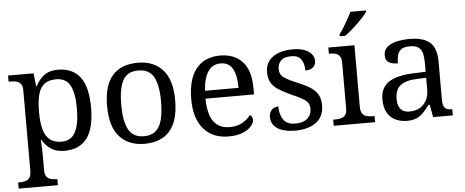

<svg xmlns="http://www.w3.org/2000/svg" viewBox="-60 -919 3179 1312"><g transform="rotate(-5 1530.0 -263.0)"><path d="M18 240V198H26Q49 198 67.5 193Q86 188 97 172.5Q108 157 108 126V-426Q108 -456 96.5 -470.5Q85 -485 66.5 -489.5Q48 -494 26 -494H13V-536H188L198 -446H202Q225 -492 261 -519Q297 -546 355 -546Q454 -546 506.5 -479.5Q559 -413 559 -269Q559 -124 506.5 -57Q454 10 355 10Q297 10 260.5 -14.5Q224 -39 202 -78H198Q200 -49 201 -16.5Q202 16 202 35V131Q202 160 213.5 174.5Q225 189 243.5 193.5Q262 198 284 198H287V240ZM339 -54Q405 -54 433.5 -109.5Q462 -165 462 -270Q462 -377 433.5 -429.5Q405 -482 338 -482Q286 -482 256.5 -459Q227 -436 214.5 -388.5Q202 -341 202 -269Q202 -200 214.5 -152Q227 -104 257 -79Q287 -54 339 -54Z M901 10Q793 10 731 -59Q669 -128 669 -269Q669 -409 728.5 -477.5Q788 -546 904 -546Q1012 -546 1074 -477.5Q1136 -409 1136 -269Q1136 -128 1076.5 -59Q1017 10 901 10ZM903 -42Q953 -42 983 -67.5Q1013 -93 1026 -144Q1039 -195 1039 -269Q1039 -381 1008 -437Q977 -493 902 -493Q827 -493 796.5 -437Q766 -381 766 -269Q766 -157 797 -99.5Q828 -42 903 -42Z M1478 10Q1369 10 1307.5 -62Q1246 -134 1246 -264Q1246 -404 1304 -475Q1362 -546 1468 -546Q1565 -546 1620.5 -486Q1676 -426 1676 -307V-261H1343Q1345 -152 1382.5 -102.5Q1420 -53 1492 -53Q1544 -53 1580.5 -74.5Q1617 -96 1635 -123Q1642 -120 1648 -111Q1654 -102 1654 -89Q1654 -69 1635 -46Q1616 -23 1577 -6.5Q1538 10 1478 10ZM1575 -315Q1575 -395 1550.5 -443.5Q1526 -492 1466 -492Q1411 -492 1380.5 -446.5Q1350 -401 1345 -315Z M1936 10Q1886 10 1849 -2Q1812 -14 1791.5 -37.5Q1771 -61 1771 -96Q1771 -123 1782 -138Q1793 -153 1807.5 -159Q1822 -165 1834 -165Q1834 -113 1857.5 -75.5Q1881 -38 1942 -38Q1995 -38 2023.5 -63.5Q2052 -89 2052 -129Q2052 -154 2041.5 -170Q2031 -186 2004.5 -201.5Q1978 -217 1929 -238Q1878 -261 1844.5 -282.5Q1811 -304 1794.5 -332.5Q1778 -361 1778 -404Q1778 -472 1829.5 -508.5Q1881 -545 1966 -545Q2014 -545 2046.5 -532.5Q2079 -520 2095.5 -499Q2112 -478 2112 -453Q2112 -426 2093.5 -409.5Q2075 -393 2040 -393Q2040 -443 2019 -471Q1998 -499 1954 -499Q1903 -499 1881 -476.5Q1859 -454 1859 -419Q1859 -381 1887.5 -360.5Q1916 -340 1983 -313Q2036 -291 2069 -269Q2102 -247 2117.5 -218Q2133 -189 2133 -147Q2133 -69 2079 -29.5Q2025 10 1936 10Z M2200 0V-42H2213Q2235 -42 2253.5 -46.5Q2272 -51 2283.5 -65.5Q2295 -80 2295 -109V-426Q2295 -456 2283.5 -470.5Q2272 -485 2253.5 -489.5Q2235 -494 2213 -494H2210V-536H2389V-114Q2389 -83 2400 -67.5Q2411 -52 2430 -47Q2449 -42 2471 -42H2484V0ZM2294 -619Q2309 -638 2325 -664Q2341 -690 2356 -717Q2371 -744 2381 -766H2488V-756Q2479 -743 2461 -723Q2443 -703 2420.5 -681Q2398 -659 2375 -639.5Q2352 -620 2332 -606H2294Z M2702 10Q2658 10 2622.5 -7.5Q2587 -25 2567 -60.5Q2547 -96 2547 -150Q2547 -230 2603.5 -268Q2660 -306 2775 -310L2858 -313V-373Q2858 -409 2852 -436.5Q2846 -464 2826 -480Q2806 -496 2765 -496Q2727 -496 2707 -482Q2687 -468 2680.5 -443.5Q2674 -419 2674 -387Q2632 -387 2610.5 -401.5Q2589 -416 2589 -450Q2589 -485 2613.5 -506Q2638 -527 2679 -536.5Q2720 -546 2769 -546Q2861 -546 2906.5 -507Q2952 -468 2952 -373V-114Q2952 -86 2958 -70.5Q2964 -55 2978 -48.5Q2992 -42 3014 -42H3017V0H2882L2866 -86H2858Q2837 -58 2817 -36.5Q2797 -15 2770.5 -2.5Q2744 10 2702 10ZM2725 -52Q2766 -52 2795.5 -69Q2825 -86 2841.5 -117.5Q2858 -149 2858 -191V-272L2794 -269Q2737 -267 2704.5 -252Q2672 -237 2658 -210.5Q2644 -184 2644 -145Q2644 -114 2653 -93.5Q2662 -73 2680 -62.5Q2698 -52 2725 -52Z"/></g></svg>

Font: Noto Serif Ethiopic
Style: Regular
Weight: 400
Designer: Monotype Design Team
Foundry: Monotype Imaging Inc.
Version: Version 2.102